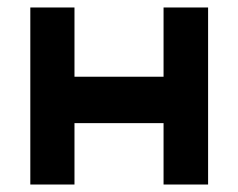

<svg xmlns="http://www.w3.org/2000/svg" viewBox="-20 -482 637 513"><path d="M61 11V-462H179V-277H417V-462H536V11H417V-153H179V11Z"/></svg>

Font: Pixelify Sans SemiBold
Style: Regular
Weight: 600
Designer: Stefie Justprince
Foundry: Typecalism Foundryline
Version: Version 1.000